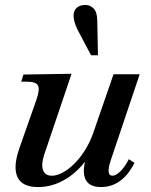

<svg xmlns="http://www.w3.org/2000/svg" viewBox="-20 -744 612 778"><path d="M134 14Q70 14 51 -26Q32 -66 58 -142L128 -341Q142 -382 134 -397.5Q126 -413 90 -413H66L75 -442L270 -445L159 -117Q146 -77 154.5 -54.5Q163 -32 190 -32Q211 -32 235.5 -45.5Q260 -59 283.5 -83Q307 -107 326 -138Q345 -169 357 -203L440 -443H546L429 -95Q408 -32 436 -32Q450 -32 468.5 -50.5Q487 -69 502 -99L525 -84Q475 14 389 14Q339 14 325 -20.5Q311 -55 334 -122L345 -118Q305 -55 250 -20.5Q195 14 134 14ZM349 -520 293 -626Q286 -641 282 -655Q278 -669 278 -680Q278 -701 291 -712.5Q304 -724 326 -724Q345 -724 359 -710Q373 -696 374 -664L377 -520Z"/></svg>

Font: Baskervville SemiBold
Style: Italic
Weight: 600
Italic angle: -18°
Version: Version 1.100